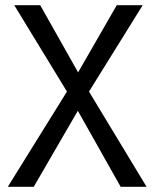

<svg xmlns="http://www.w3.org/2000/svg" viewBox="-20 -720 595 740"><path d="M430 -700H530L323 -367L545 0H445L280 -293L110 0H10L238 -367L35 -700H135L281 -441Z"/></svg>

Font: Jost
Style: Regular
Weight: 400
Version: Version 3.500